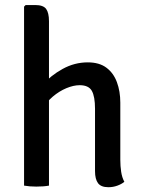

<svg xmlns="http://www.w3.org/2000/svg" viewBox="-20 -756 584 782"><path d="M179.5 0Q158.5 4 128 4Q100.5 4 78 0V-729L84.5 -735.5H123.5Q156 -735.5 167.8 -719.8Q179.5 -704 179.5 -669.5ZM470 -105.5Q470 -79.5 473.5 -56.2Q477 -33 486.5 -15.5Q475 -6 457.8 0.2Q440.5 6.5 421.5 6.5Q391.5 6.5 379.2 -10Q367 -26.5 367 -59V-313Q367 -363 354 -386Q341 -409 304.5 -409Q279.5 -409 250.2 -396.8Q221 -384.5 195 -362.5Q169 -340.5 153 -310.5V-410Q186.5 -448.5 235 -475.2Q283.5 -502 337.5 -502Q384.5 -502 413.5 -480.2Q442.5 -458.5 456.2 -421.2Q470 -384 470 -338Z"/></svg>

Font: Signika
Style: Regular
Weight: 400
Designer: Anna Giedry
Foundry: Anna Giedry
Version: Version 2.001